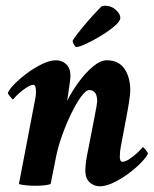

<svg xmlns="http://www.w3.org/2000/svg" viewBox="-20 -652 547 680"><path d="M334 7.8Q312.5 7.8 297.4 -6.3Q282.2 -20.5 282.2 -47.9Q282.2 -61.5 284.7 -80.1Q287.1 -98.6 292 -120.1L314.5 -236.3Q319.3 -260.7 321.8 -274.9Q324.2 -289.1 324.2 -293Q324.2 -333 295.9 -333Q284.2 -333 267.1 -309.6Q250 -286.1 232.4 -250Q214.8 -213.9 200.7 -174.3Q186.5 -134.8 179.7 -102.5L159.2 0Q140.6 5.9 104.5 5.9Q70.3 5.9 46.9 0L105.5 -305.7Q106.4 -310.5 106.9 -315.9Q107.4 -321.3 107.4 -328.1Q107.4 -351.6 97.7 -351.6Q88.9 -351.6 73.7 -341.8Q58.6 -332 45.4 -319.8Q32.2 -307.6 26.4 -299.8Q24.4 -299.8 16.1 -309.6Q7.8 -319.3 7.8 -323.2Q13.7 -336.9 32.7 -356Q51.8 -375 77.6 -394Q103.5 -413.1 130.4 -425.8Q157.2 -438.5 177.7 -438.5Q200.2 -438.5 214.8 -424.3Q229.5 -410.2 229.5 -382.8Q229.5 -377 227.5 -361.3Q225.6 -345.7 221.7 -320.3Q221.7 -319.3 217.8 -294.9Q235.4 -330.1 259.8 -362.8Q284.2 -395.5 310.1 -417Q335.9 -438.5 357.4 -438.5Q400.4 -438.5 420.9 -408.2Q441.4 -377.9 441.4 -332Q441.4 -320.3 437.5 -293.9Q433.6 -267.6 425.8 -227.5Q416 -174.8 411.1 -149.9Q406.2 -125 405.3 -115.2Q404.3 -105.5 404.3 -96.7Q404.3 -79.1 414.1 -79.1Q423.8 -79.1 438.5 -88.9Q453.1 -98.6 466.8 -111.3Q480.5 -124 485.4 -130.9Q488.3 -130.9 496.1 -121.1Q503.9 -111.3 503.9 -107.4Q498 -94.7 479 -75.2Q460 -55.7 434.1 -36.6Q408.2 -17.6 381.3 -4.9Q354.5 7.8 334 7.8ZM251 -485.4Q247.1 -485.4 242.2 -493.7Q237.3 -502 237.3 -506.8Q237.3 -509.8 249 -525.4Q260.7 -541 277.8 -561.5Q294.9 -582 312 -600.6Q329.1 -619.1 338.9 -628.9Q343.8 -631.8 351.6 -631.8Q374 -631.8 390.1 -617.2Q406.2 -602.5 406.2 -588.9Q406.2 -577.1 385.7 -559.6Q365.2 -542 336.9 -524.9Q308.6 -507.8 284.2 -496.6Q259.8 -485.4 251 -485.4Z"/></svg>

Font: Crimson Text
Style: Bold Italic
Weight: 700
Italic angle: -11°
Designer: Sebastian Kosch
Foundry: Sebastian Kosch
Version: Version 1.100; ttfautohint (v1.8.4)